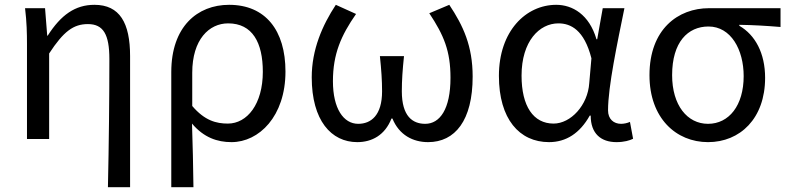

<svg xmlns="http://www.w3.org/2000/svg" viewBox="-20 -577 3273 797"><path d="M428 200H520V-344C520 -482 477 -557 372 -557C292 -557 233 -515 178 -429H176L167 -543H84C91 -486 92 -438 92 -394V0H184V-355C244 -447 285 -477 345 -477C409 -477 434 -434 434 -332C434 -176 432 23 428 200Z M691 200H783C782 103 780 34 777 -64C826 -6 882 13 941 13C1055 13 1165 -94 1165 -280C1165 -451 1082 -557 931 -557C799 -557 691 -466 691 -278ZM926 -64C878 -64 830 -76 778 -137V-275C778 -413 848 -480 927 -480C1028 -480 1071 -400 1071 -279C1071 -145 1006 -64 926 -64Z M1463 13C1524 13 1578 -16 1605 -85H1609C1637 -16 1695 13 1757 13C1869 13 1942 -77 1942 -259C1942 -386 1903 -470 1845 -557L1762 -522C1823 -430 1850 -365 1850 -254C1850 -124 1806 -63 1745 -63C1693 -63 1648 -94 1648 -198C1648 -244 1651 -286 1657 -344H1557C1563 -286 1566 -244 1566 -198C1566 -98 1520 -63 1467 -63C1406 -63 1362 -126 1362 -240C1362 -353 1396 -430 1458 -519L1374 -557C1318 -472 1274 -371 1274 -256C1274 -77 1355 13 1463 13Z M2259 13C2330 13 2387 -24 2428 -97H2432C2432 -22 2475 13 2539 13C2571 13 2594 6 2608 -1L2595 -71C2584 -66 2570 -63 2558 -63C2528 -63 2504 -82 2504 -119C2504 -218 2543 -400 2572 -543H2482L2459 -414H2456C2426 -517 2356 -557 2289 -557C2163 -557 2051 -448 2051 -262C2051 -83 2136 13 2259 13ZM2278 -64C2194 -64 2145 -136 2145 -263C2145 -406 2219 -480 2298 -480C2349 -480 2405 -453 2435 -335L2426 -232C2420 -140 2349 -64 2278 -64Z M2919 13C3052 13 3156 -85 3156 -254C3156 -356 3115 -432 3049 -470V-474C3109 -473 3159 -470 3220 -465V-543H2923C2795 -543 2676 -456 2676 -265C2676 -86 2787 13 2919 13ZM2919 -63C2833 -63 2770 -140 2770 -265C2770 -402 2835 -467 2921 -467C3014 -467 3067 -371 3067 -261C3067 -139 3006 -63 2919 -63Z"/></svg>

Font: Source Han Sans KR
Style: Regular
Weight: 400
Designer: Ryoko NISHIZUKA 西塚涼子 (kana, bopomofo & ideographs); Paul D. Hunt (Latin, Greek & Cyrillic); Sandoll Communications 산돌커뮤니
Foundry: Adobe
Version: Version 2.004;hotconv 1.0.118;makeotfexe 2.5.65603